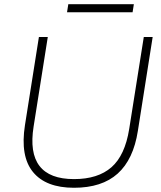

<svg xmlns="http://www.w3.org/2000/svg" viewBox="-20 -880 760 908"><path d="M330 8Q197 8 136 -66.5Q75 -141 98 -288L164 -705H206L139 -282Q99 -33 330 -33Q443 -33 507 -89Q571 -145 591 -270L660 -705H702L632 -261Q611 -126 536.5 -59Q462 8 330 8ZM297 -822 303 -860H613L607 -822Z"/></svg>

Font: Nunito Sans ExtraLight
Style: Italic
Weight: 200
Italic angle: -9°
Designer: Vernon Adams
Foundry: Vernon Adams
Version: Version 3.006; ttfautohint (v1.8.3)